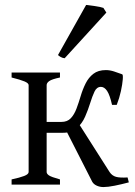

<svg xmlns="http://www.w3.org/2000/svg" viewBox="-20 -748 547 778"><path d="M434 -323Q425 -363 414 -379.5Q403 -396 389 -396Q372 -396 363 -377Q354 -358 345.5 -330.5Q337 -303 325 -275.5Q313 -248 292 -229Q271 -210 236 -210H166L168 -254H229Q253 -254 267 -269Q281 -284 290 -308Q299 -332 307 -359Q315 -386 327 -410Q339 -434 358.5 -449Q378 -464 409 -464Q425 -464 442 -458.5Q459 -453 475 -447Q479 -446 477.5 -426.5Q476 -407 470 -379Q464 -351 453 -323ZM27 0V-21Q60 -28 78 -35Q96 -42 96 -51V-213Q96 -258 111.5 -282.5Q127 -307 150 -332L169 -315V-51Q169 -44 178 -37.5Q187 -31 223 -21V0ZM223 -454V-434Q190 -427 179.5 -419.5Q169 -412 169 -403V-226Q169 -181 153.5 -162.5Q138 -144 113 -127L96 -144V-403Q96 -411 79.5 -418Q63 -425 27 -434V-454ZM354 -11 245 -225 298 -249 424 -51Q434 -36 450 -31.5Q466 -27 497 -29L502 -9Q472 -1 444.5 4.5Q417 10 399 10Q385 10 372.5 4.5Q360 -1 354 -11ZM242 -512Q233 -513 226 -517Q219 -521 215 -525L329 -728Q340 -727 364 -723.5Q388 -720 399 -716L411 -697Z"/></svg>

Font: ChillKai
Style: Regular
Weight: 400
Designer: ChillType
Foundry: 寒蝉字型
Version: Version 2.000